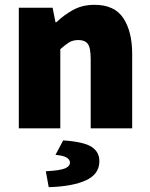

<svg xmlns="http://www.w3.org/2000/svg" viewBox="-20 -532 622 796"><path d="M58 0V-500H198L210 -440H214Q244 -469 282.5 -490.5Q321 -512 372 -512Q455 -512 491.5 -456.5Q528 -401 528 -308V0H356V-286Q356 -334 344 -350Q332 -366 306 -366Q282 -366 266 -356Q250 -346 230 -328V0ZM182 244 170 178Q227 175 248.5 166.5Q270 158 270 142Q270 130 256.5 121.5Q243 113 210 110L242 50Q328 56 360 77Q392 98 392 136Q392 190 336.5 215.5Q281 241 182 244Z"/></svg>

Font: Mada Black
Style: Regular
Weight: 900
Designer: Khaled Hosny
Version: Version 1.5